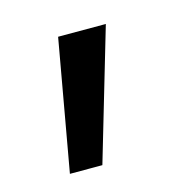

<svg xmlns="http://www.w3.org/2000/svg" viewBox="-54 -167 384 377"><g transform="rotate(-15 138.0 22.0)"><path d="M111.7 155H45.7L93 -111H190Z"/></g></svg>

Font: 42dot Sans Light
Style: Regular
Weight: 300
Designer: 42dot
Version: Version 1.000